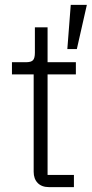

<svg xmlns="http://www.w3.org/2000/svg" viewBox="-20 -767 376 787"><path d="M336 -747 295 -566H256L270 -747ZM283 0H181Q151 0 134.5 -17Q118 -34 118 -63V-462H29V-512H87Q108 -512 115.5 -520.5Q123 -529 123 -551V-655H175V-512H291V-462H175V-50H283Z"/></svg>

Font: IBM Plex Sans Light
Style: Regular
Weight: 300
Designer: Mike Abbink, Paul van der Laan, Pieter van Rosmalen
Foundry: Bold Monday
Version: Version 3.0